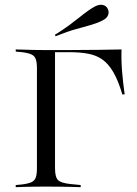

<svg xmlns="http://www.w3.org/2000/svg" viewBox="-20 -776 569 796"><path d="M133.1 -201.6V-492.7Q133.1 -517.7 128.2 -531Q123.4 -544.4 110.1 -550.4Q96.8 -556.5 71 -559.7L45.2 -562.1V-571Q60.5 -571 78.2 -570.2Q96 -569.4 116.9 -569Q137.9 -568.5 162.1 -568.5H171.8H266.1Q338.7 -568.5 390.7 -569.4Q442.7 -570.2 483.9 -571Q482.3 -529 485.9 -482.7Q489.5 -436.3 496.8 -384.7H487.1Q470.2 -441.9 450 -476.6Q429.8 -511.3 404.8 -529Q379.8 -546.8 346 -553.2Q312.1 -559.7 266.1 -559.7H208.1V-201.6ZM162.1 -2.4Q137.9 -2.4 116.9 -2Q96 -1.6 78.2 -1.2Q60.5 -0.8 45.2 0V-8.9L71 -11.3Q96.8 -14.5 110.1 -20.6Q123.4 -26.6 128.2 -39.9Q133.1 -53.2 133.1 -78.2V-201.6H208.1V-78.2Q208.1 -41.9 220.6 -29.4Q233.1 -16.9 273.4 -12.9L314.5 -8.9V0Q296.8 -0.8 275.4 -1.2Q254 -1.6 229.4 -2Q204.8 -2.4 175.8 -2.4H170.2ZM210.5 -625.8 207.3 -631.5Q241.1 -652.4 266.1 -671Q291.1 -689.5 309.7 -704.4Q328.2 -719.4 344 -730.6Q359.7 -741.9 375 -750Q393.5 -758.9 407.3 -755.2Q421 -751.6 426.6 -739.5Q433.1 -727.4 428.2 -713.7Q423.4 -700 404.8 -691.1Q384.7 -680.6 358.5 -673Q332.3 -665.3 296.4 -655.6Q260.5 -646 210.5 -625.8Z"/></svg>

Font: Playfair 144pt SemiExpanded Light
Style: Regular
Weight: 300
Width: 6
Designer: Claus Eggers Sørensen
Foundry: Claus Eggers Sørensen
Version: Version 2.203